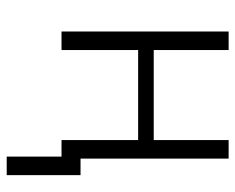

<svg xmlns="http://www.w3.org/2000/svg" viewBox="-88 -480 742 607"><g transform="rotate(90 283.5 -177.0)"><path d="M481.9 0H423.3V-242.2H138.7V0H80.1V-528.3H138.7V-291.5H423.3V-528.3H481.9ZM534.2 173.3H475.6V-60.1H534.2Z"/></g></svg>

Font: SteelSelectRoboto
Style: Regular
Weight: 300
Designer: Google
Version: Version 2.137; 2017